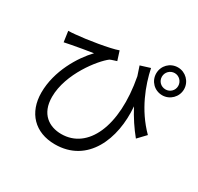

<svg xmlns="http://www.w3.org/2000/svg" viewBox="-180 -1036 1360 1316"><g transform="rotate(30 500.0 -378.5)"><path d="M635 -698C643 -673 651 -649 659 -626C728 -261 611 -22 405 -22C309 -22 223 -76 223 -212C223 -395 373 -582 436 -629C450 -636 475 -642 488 -647L465 -719C406 -697 232 -669 146 -662C128 -660 108 -659 93 -659L105 -575C125 -579 143 -583 160 -586C199 -594 273 -606 323 -614C242 -530 145 -371 145 -201C145 -42 243 61 402 61C659 61 763 -186 742 -436C779 -366 819 -306 864 -251L923 -313C796 -440 737 -602 712 -722ZM871 -644C834 -644 806 -672 806 -708C806 -744 835 -773 871 -773C906 -773 935 -744 935 -708C935 -672 906 -644 871 -644ZM871 -818C809 -818 761 -769 761 -708C761 -647 809 -598 871 -598C931 -598 981 -647 981 -708C981 -769 931 -818 871 -818Z"/></g></svg>

Font: Noto Sans Mono CJK SC Regular
Style: Regular
Weight: 400
Designer: Ryoko NISHIZUKA (kana & ideographs); Paul D. Hunt (Latin, Greek & Cyrillic); Wenlong ZHANG (bopomofo); Sandoll Communica
Foundry: Adobe Systems Incorporated
Version: Version 1.005;PS 1.005;hotconv 1.0.96;makeotf.lib2.5.65012